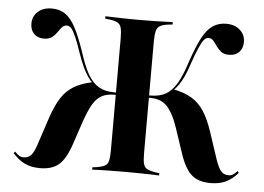

<svg xmlns="http://www.w3.org/2000/svg" viewBox="-46 -641 980 712"><g transform="rotate(5 444.0 -285.0)"><path d="M126.6 11.3Q94.4 11.3 70.2 0Q46 -11.3 25 -35.5L29.8 -41.9Q38.7 -32.3 46 -27.8Q53.2 -23.4 62.1 -23.4Q79 -23.4 89.5 -33.9Q100 -44.4 109.7 -73.4L144.4 -178.2Q160.5 -225.8 179.4 -254.4Q198.4 -283.1 226.2 -299.2Q254 -315.3 294.4 -323.4L295.2 -318.5Q283.9 -329 274.2 -343.5Q264.5 -358.1 255.6 -377.4Q246.8 -396.8 237.1 -424.2Q224.2 -462.1 214.9 -483.9Q205.6 -505.6 197.6 -514.9Q189.5 -524.2 180.6 -524.2Q169.4 -524.2 162.1 -515.7Q154.8 -507.3 147.6 -496.4Q140.3 -485.5 129.4 -477Q118.5 -468.5 99.2 -468.5Q75.8 -468.5 62.1 -482.7Q48.4 -496.8 48.4 -520.2Q48.4 -547.6 68.1 -564.9Q87.9 -582.3 119.4 -582.3Q148.4 -582.3 169.4 -568.1Q190.3 -554 208.1 -520.6Q225.8 -487.1 245.2 -429.8Q261.3 -379 278.6 -349.2Q296 -319.4 319.4 -306Q342.7 -292.7 376.6 -292.7H398.4V-283.9H376.6Q350 -283.9 331 -273.8Q312.1 -263.7 298 -239.5Q283.9 -215.3 269.4 -173.4L241.1 -88.7Q222.6 -33.1 197.2 -10.9Q171.8 11.3 126.6 11.3ZM761.3 11.3Q716.1 11.3 690.7 -10.9Q665.3 -33.1 646.8 -88.7L618.5 -173.4Q604.8 -215.3 589.9 -239.5Q575 -263.7 556.5 -273.8Q537.9 -283.9 511.3 -283.9H489.5V-292.7H511.3Q546 -292.7 569 -306Q591.9 -319.4 609.3 -349.2Q626.6 -379 642.7 -429.8Q662.1 -487.1 679.8 -520.6Q697.6 -554 719 -568.1Q740.3 -582.3 768.5 -582.3Q800 -582.3 819.8 -564.9Q839.5 -547.6 839.5 -520.2Q839.5 -496.8 825.8 -482.7Q812.1 -468.5 788.7 -468.5Q769.4 -468.5 758.5 -477Q747.6 -485.5 740.3 -496.4Q733.1 -507.3 725.8 -515.7Q718.5 -524.2 707.3 -524.2Q698.4 -524.2 690.7 -514.9Q683.1 -505.6 673.4 -483.9Q663.7 -462.1 650.8 -424.2Q641.9 -396.8 633.1 -377.4Q624.2 -358.1 614.5 -343.5Q604.8 -329 592.7 -318.5L593.5 -323.4Q634.7 -315.3 662.1 -299.2Q689.5 -283.1 708.5 -254.4Q727.4 -225.8 743.5 -178.2L778.2 -73.4Q788.7 -44.4 798.8 -33.9Q808.9 -23.4 825.8 -23.4Q835.5 -23.4 842.3 -27.8Q849.2 -32.3 858.1 -41.9L862.9 -35.5Q841.9 -11.3 818.1 0Q794.4 11.3 761.3 11.3ZM433.9 -2.4Q409.7 -2.4 387.9 -2Q366.1 -1.6 348.8 -1.2Q331.5 -0.8 320.2 0V-8.9L334.7 -10.5Q354.8 -13.7 365.7 -19.4Q376.6 -25 379.8 -38.7Q383.1 -52.4 383.1 -78.2V-492.7Q383.1 -518.5 379.8 -532.3Q376.6 -546 365.7 -552Q354.8 -558.1 333.9 -560.5L319.4 -562.1V-571Q331.5 -571 348.8 -570.2Q366.1 -569.4 387.9 -569Q409.7 -568.5 434.7 -568.5H444.4H454.8Q480.6 -568.5 502 -569Q523.4 -569.4 541.1 -570.2Q558.9 -571 570.2 -571V-562.1L555.6 -560.5Q534.7 -558.1 524.2 -552Q513.7 -546 510.1 -532.3Q506.5 -518.5 506.5 -492.7V-78.2Q506.5 -52.4 509.7 -38.7Q512.9 -25 523.8 -19.4Q534.7 -13.7 554.8 -10.5L569.4 -8.9V0Q558.1 -0.8 540.7 -1.2Q523.4 -1.6 502 -2Q480.6 -2.4 455.6 -2.4H444.4Z"/></g></svg>

Font: Playfair 144pt SemiCondensed
Style: Bold
Weight: 700
Width: 4
Designer: Claus Eggers Sørensen
Foundry: Claus Eggers Sørensen
Version: Version 2.203